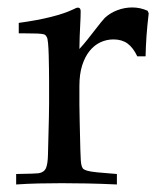

<svg xmlns="http://www.w3.org/2000/svg" viewBox="-20 -490 435 510"><path d="M22.9 0V-27.8Q50.8 -28.3 65.4 -28.8Q80.1 -29.3 82.5 -29.8Q97.2 -32.2 102.1 -43.5Q106.9 -54.7 107.4 -78.6Q109.4 -144 109.9 -178Q110.4 -211.9 110.4 -214.8V-272.9Q110.4 -287.1 110.1 -306.2Q109.9 -325.2 109.4 -343.3Q108.9 -361.3 107.7 -374.8Q106.4 -388.2 104.5 -391.1Q102.5 -394 101.3 -396Q100.1 -397.9 95 -399.2Q89.8 -400.4 78.9 -400.9Q67.9 -401.4 47.4 -401.4H29.8V-429.2Q79.6 -436 115.5 -445.1Q151.4 -454.1 173.8 -464.8Q184.1 -470.2 187 -469.7Q194.3 -469.7 194.3 -460Q194.3 -445.8 192.9 -420.7Q191.4 -395.5 190.9 -359.9Q201.7 -371.6 212.2 -384.8Q222.7 -397.9 231.7 -409.7Q240.7 -421.4 247.8 -430.2Q254.9 -439 258.3 -442.4Q272.5 -455.6 291.7 -462.9Q311 -470.2 331.5 -470.2Q352.5 -470.2 372.1 -461.4L375 -454.6Q371.1 -421.9 369.1 -393.6Q367.2 -365.2 366.7 -340.3H344.7Q333.5 -363.8 318.6 -374.5Q303.7 -385.3 281.2 -385.3Q263.2 -385.3 246.8 -377.7Q230.5 -370.1 218 -354.7Q205.6 -339.4 198.2 -316.2Q190.9 -293 190.9 -261.2V-210.9Q190.9 -194.8 191.7 -165.5Q192.4 -136.2 193.4 -93.3Q193.8 -74.7 194.6 -64.2Q195.3 -53.7 197.3 -48.1Q199.2 -42.5 202.4 -40.5Q205.6 -38.6 211.4 -36.6Q218.8 -34.2 238.5 -32.2Q258.3 -30.3 290.5 -27.8V0Q247.6 -2 211.2 -2.7Q174.8 -3.4 144 -3.4Q112.8 -3.4 82.5 -2.7Q52.2 -2 22.9 0Z"/></svg>

Font: XB Kayhan
Style: Regular
Weight: 400
Designer: Behnam
Foundry: Irmug
Version: Version 7.300 2009